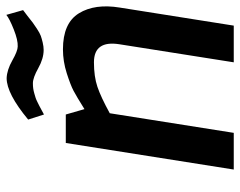

<svg xmlns="http://www.w3.org/2000/svg" viewBox="-96 -663 759 607"><g transform="rotate(-90 283.5 -359.5)"><path d="M209 -650Q291 -718 340 -718Q366 -717 396 -700Q426 -683 440 -683Q460 -682 494 -695.5Q528 -709 540 -719L555 -666Q553 -665 536.5 -652Q520 -639 515.5 -635.5Q511 -632 496.5 -622.5Q482 -613 473.5 -610Q465 -607 452.5 -604Q440 -601 429 -601Q402 -601 371.5 -618Q341 -635 324 -635Q315 -635 307.5 -634Q300 -633 291.5 -630.5Q283 -628 278 -626.5Q273 -625 264 -620.5Q255 -616 252 -614.5Q249 -613 238 -607Q227 -601 225 -600ZM51 0 135 -531H225L242 -472Q282 -497 300 -506.5Q318 -516 355.5 -528Q393 -540 431 -540Q514 -540 545 -489.5Q576 -439 563 -360L506 0H390L447 -361Q460 -442 390 -442Q345 -442 312.5 -431Q280 -420 229 -392L167 0Z"/></g></svg>

Font: Exo
Style: Demi Bold Italic
Weight: 600
Designer: Natanael Gama
Version: Version 1